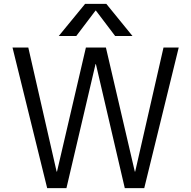

<svg xmlns="http://www.w3.org/2000/svg" viewBox="-20 -977 993 997"><path d="M476 -922 376 -790H285L422 -957H532L668 -790H578L478 -922ZM478 -644H476L325 0H225L45 -730H127L274 -86H276L426 -730H530L680 -86H682L829 -730H908L729 0H628Z"/></svg>

Font: Mplus 1p
Style: Regular
Weight: 400
Version: Version 1.061